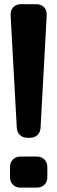

<svg xmlns="http://www.w3.org/2000/svg" viewBox="-20 -879 269 899"><path d="M58.6 -281.2 29.8 -806.6Q28.3 -830.6 42 -845Q55.7 -859.4 79.6 -859.4H148.9Q172.9 -859.4 186.5 -845Q200.2 -830.6 198.7 -806.6L169.9 -281.2Q168.9 -259.8 155.3 -246.8Q141.6 -233.9 120.1 -233.9H108.4Q86.9 -233.9 73.2 -246.8Q59.6 -259.8 58.6 -281.2ZM26.9 -50.3V-96.2Q26.9 -118.7 40.5 -132.3Q54.2 -146 76.7 -146H151.9Q174.3 -146 188 -132.3Q201.7 -118.7 201.7 -96.2V-50.3Q201.7 -27.8 188 -14.2Q174.3 -0.5 151.9 -0.5H76.7Q54.2 -0.5 40.5 -14.2Q26.9 -27.8 26.9 -50.3Z"/></svg>

Font: Fz Anton Round
Style: Regular
Weight: 400
Designer: Vernon Adams
Foundry: Vernon Adams
Version: Version 2.0 Mod + VH boi FontZin